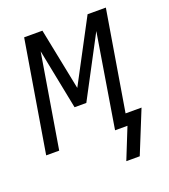

<svg xmlns="http://www.w3.org/2000/svg" viewBox="-127 -621 754 859"><g transform="rotate(-20 249.5 -191.5)"><path d="M391 147H327L386 0H327L400 -446L248 -159H192L135 -446L61 0H-1L87 -530H174L233 -236L389 -530H476L397 -55H473Z"/></g></svg>

Font: Iosevka Curly Light Oblique
Style: Regular
Weight: 300
Italic angle: -9°
Monospace: yes
Designer: Belleve Invis
Foundry: Belleve Invis
Version: Version 11.1.0; ttfautohint (v1.8.3)